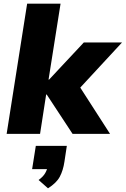

<svg xmlns="http://www.w3.org/2000/svg" viewBox="-20 -725 681 1040"><path d="M16 0 127 -705H308L243 -294H246L434 -495H641L393 -227L390 -289L576 0H373L233 -213H230L197 0ZM240 295 189 250Q214 232 225 212.5Q236 193 240 171L272 191H154L174 65H342L329 151Q322 198 304 232Q286 266 240 295Z"/></svg>

Font: Nunito Sans 11pt Black
Style: Italic
Weight: 900
Italic angle: -9°
Version: Version 3.101;gftools[0.9.27]